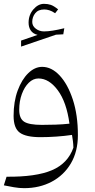

<svg xmlns="http://www.w3.org/2000/svg" viewBox="-20 -709 497 1000"><path d="M105.5 271Q80.1 271 52 266.1Q23.9 261.2 0 256.3L14.2 211.4Q167.5 212.9 250.5 177.5Q333.5 142.1 362.3 60.1Q361.8 41.5 359.9 26.6Q357.9 11.7 355 -6.3Q315.4 -0.5 273.2 2.4Q231 5.4 190.4 5.4Q115.2 5.4 83 -18.1Q50.8 -41.5 50.8 -105.5Q50.8 -179.7 72 -237.3Q93.3 -294.9 127.2 -327.9Q161.1 -360.8 199.7 -360.8Q248.5 -360.8 290.8 -315.7Q333 -270.5 359.4 -190.2Q385.7 -109.9 385.7 -4.9Q385.7 79.6 349.4 141.6Q313 203.6 249.5 237.3Q186 271 105.5 271ZM341.8 -64.9Q326.7 -177.2 281 -238.8Q235.4 -300.3 180.2 -300.3Q152.8 -300.3 130.1 -278.3Q107.4 -256.3 93.8 -219.2Q80.1 -182.1 80.1 -136.7Q80.1 -91.8 105.7 -75.2Q131.3 -58.6 198.2 -58.6Q231 -58.6 269 -59.8Q307.1 -61 341.8 -64.9ZM147.9 -594.7Q147.9 -573.7 166.5 -559.6Q185.1 -545.4 209.5 -545.4Q247.6 -545.4 314.9 -562L309.6 -530.3L271.5 -528.3L89.8 -466.3V-497.6L175.8 -527.3Q151.9 -533.2 140.4 -550Q128.9 -566.9 128.9 -590.8Q128.9 -631.3 153.8 -660.2Q178.7 -689 209 -689Q228.5 -689 244.1 -683.8Q259.8 -678.7 282.7 -660.2L267.1 -640.1Q250.5 -651.4 236.8 -655.5Q223.1 -659.7 210.4 -659.7Q179.2 -659.7 163.6 -640.1Q147.9 -620.6 147.9 -594.7Z"/></svg>

Font: Pinar-DS3-FD Light
Style: Regular
Weight: 300
Designer: Amin Abedi
Version: Version 3.000